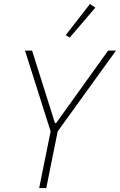

<svg xmlns="http://www.w3.org/2000/svg" viewBox="-20 -955 609 975"><path d="M179 0 237 -288 107 -698H143L259 -330H265L529 -698H569L273 -288L215 0ZM334 -764 314 -777 437 -935 464 -916Z"/></svg>

Font: IBM Plex Sans Condensed ExtraLight
Style: Italic
Weight: 200
Width: 3
Italic angle: -11°
Designer: Mike Abbink, Paul van der Laan, Pieter van Rosmalen
Foundry: Bold Monday
Version: Version 1.3